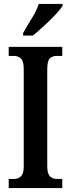

<svg xmlns="http://www.w3.org/2000/svg" viewBox="-20 -951 358 971"><path d="M24 0V-46H52Q71 -46 85.5 -59Q100 -72 100 -110V-602Q100 -642 85.5 -655Q71 -668 52 -668H24V-714H295V-668H266Q244 -668 231.5 -655Q219 -642 219 -601V-111Q219 -73 232.5 -59.5Q246 -46 266 -46H295V0ZM97 -784Q117 -820 141 -858.5Q165 -897 176 -931H296V-921Q286 -904 260 -876.5Q234 -849 203 -820.5Q172 -792 146 -771H97Z"/></svg>

Font: Noto Serif Ethiopic ExtraCondensed SemiBold
Style: Regular
Weight: 600
Width: 2
Designer: Monotype Design Team
Foundry: Monotype Imaging Inc.
Version: Version 2.102; ttfautohint (v1.8.4.7-5d5b)